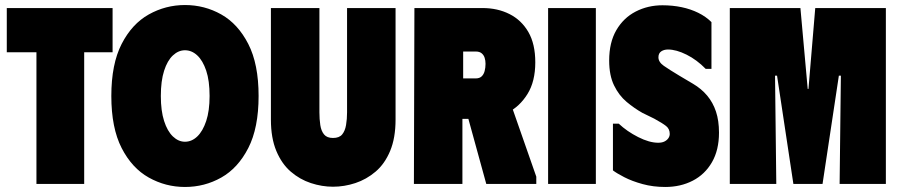

<svg xmlns="http://www.w3.org/2000/svg" viewBox="-20 -732 3583 764"><path d="M428 -700V-524H315V0H125V-524H7V-700Z M423 -350Q423 -477 464 -557Q505 -637 572 -674.5Q639 -712 716 -712Q794 -712 860.5 -674.5Q927 -637 968 -557Q1009 -477 1009 -350Q1009 -223 968 -143Q927 -63 860.5 -25.5Q794 12 716 12Q639 12 572 -25.5Q505 -63 464 -143Q423 -223 423 -350ZM620 -350Q620 -291 633 -250.5Q646 -210 668 -189Q690 -168 716 -168Q743 -168 765 -189Q787 -210 800.5 -250.5Q814 -291 814 -350Q814 -411 800.5 -451Q787 -491 765 -511.5Q743 -532 716 -532Q690 -532 668 -511.5Q646 -491 633 -450.5Q620 -410 620 -350Z M1554 -256V-700H1361V-285Q1361 -258 1357 -234.5Q1353 -211 1341.5 -197Q1330 -183 1305 -183Q1281 -183 1269.5 -197Q1258 -211 1254.5 -234.5Q1251 -258 1251 -285V-700H1058V-256Q1058 -183 1079.5 -131.5Q1101 -80 1137 -49Q1173 -18 1217 -3.5Q1261 11 1305 11Q1350 11 1394 -3.5Q1438 -18 1474.5 -49Q1511 -80 1532.5 -131.5Q1554 -183 1554 -256Z M1629 -700H1820V0H1627ZM1900 -700Q1960 -700 2007.5 -676Q2055 -652 2082.5 -604.5Q2110 -557 2110 -484Q2110 -408 2079 -358Q2048 -308 1999.5 -283.5Q1951 -259 1897 -259H1727V-700ZM1823 -420H1873Q1888 -420 1896.5 -428Q1905 -436 1908.5 -449.5Q1912 -463 1912 -478Q1912 -491 1908.5 -502Q1905 -513 1896.5 -520Q1888 -527 1873 -527H1823ZM1816 -360 2000 -355 2114 -29V0H1915Z M2161 -700H2351V0H2161Z M2841 -204Q2841 -135 2813 -86.5Q2785 -38 2736.5 -13Q2688 12 2627 12Q2579 12 2537 0.5Q2495 -11 2464 -27Q2433 -43 2419 -54V-240H2442Q2475 -209 2519.5 -186.5Q2564 -164 2599 -164Q2614 -164 2624 -169Q2634 -174 2639.5 -182Q2645 -190 2645 -199Q2645 -219 2630.5 -230.5Q2616 -242 2583 -260L2536 -283Q2504 -301 2473.5 -326.5Q2443 -352 2423.5 -392Q2404 -432 2404 -491Q2404 -563 2432.5 -612Q2461 -661 2509.5 -686Q2558 -711 2616 -711Q2656 -711 2692 -703.5Q2728 -696 2758.5 -681Q2789 -666 2811 -644V-458H2788Q2753 -494 2712 -514.5Q2671 -535 2638 -535Q2622 -535 2611 -527.5Q2600 -520 2600 -504Q2600 -485 2621.5 -470Q2643 -455 2683 -431L2737 -399Q2771 -379 2794 -351.5Q2817 -324 2829 -288Q2841 -252 2841 -204Z M2884 0V-700H3165L3194 -378H3197L3224 -700H3505V0H3321L3326 -431H3318L3253 0H3137L3072 -431H3064L3069 0Z"/></svg>

Font: Phudu Black
Style: Regular
Weight: 900
Version: Version 1.005;gftools[0.9.23]